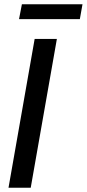

<svg xmlns="http://www.w3.org/2000/svg" viewBox="-20 -883 408 903"><path d="M20 0 143 -700H247.5L124.5 0ZM69.5 -793 83 -863H368L355.5 -793Z"/></svg>

Font: Cabin Condensed Medium
Style: Italic
Weight: 500
Width: 3
Italic angle: -10°
Designer: Pablo Impallari
Foundry: Pablo Impallari. http://www.impallari.com Igino Marini. http://www.ikern.com
Version: Version 3.001; ttfautohint (v1.8.3)